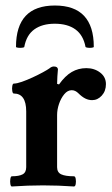

<svg xmlns="http://www.w3.org/2000/svg" viewBox="-20 -672 406 696"><path d="M23 4Q19 4 17.5 -5Q16 -14 17.5 -23.5Q19 -33 23 -33Q49 -33 62 -40Q75 -47 75 -66V-268Q75 -333 30 -333Q26 -333 24.5 -342Q23 -351 24.5 -360Q26 -369 30 -369Q41 -369 59.5 -375.5Q78 -382 98.5 -391.5Q119 -401 135.5 -410Q152 -419 159 -424Q167 -431 175 -431Q189 -431 190 -421Q189 -408 188 -395Q187 -382 187 -368L194 -366Q216 -397 240 -411Q264 -425 293 -425Q322 -425 343 -409Q364 -393 364 -367Q364 -342 349 -325.5Q334 -309 314 -309Q301 -309 289 -315Q277 -321 264 -334Q259 -339 253 -342Q247 -345 240 -345Q225 -345 213 -330.5Q201 -316 194 -295.5Q187 -275 187 -255V-66Q187 -47 202 -40Q217 -33 248 -33Q253 -33 254.5 -23.5Q256 -14 254.5 -5Q253 4 248 4Q220 2 192 1Q164 0 136 0Q108 0 80 1Q52 2 23 4ZM38 -502Q38 -652 179 -652Q320 -652 320 -502.2Q320 -500 312.8 -499Q305.5 -498 298.2 -499Q291 -500 290 -502Q282 -544.5 253.5 -565.3Q225 -586 178.5 -586Q133 -586 104.5 -565.5Q76 -545 68 -502Q68 -500 60.5 -499Q53 -498 45.5 -499Q38 -500 38 -502Z"/></svg>

Font: Junicode VF
Style: Regular
Weight: 400
Designer: Peter S. Baker
Version: Version 2.213